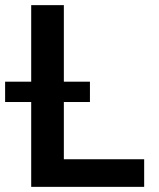

<svg xmlns="http://www.w3.org/2000/svg" viewBox="-56 -727 617 747"><path d="M65.4 -330.1H-36.1V-409.2H65.4V-707H192.4V-409.2H293.9V-330.1H192.4V-107.4H504.9V0H65.4Z"/></svg>

Font: Pretendard Std SemiBold
Style: Regular
Weight: 600
Designer: Base glyphs from Inter by Rasmus Andersson; Hangeul glyphs from Noto Sans CJK(Source Han Sans) by Jang Soo-young and Kan
Foundry: Kil Hyung-jin
Version: Version 1.309